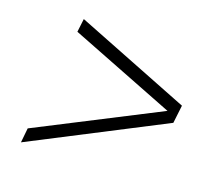

<svg xmlns="http://www.w3.org/2000/svg" viewBox="-69 -550 681 593"><g transform="rotate(15 271.0 -253.0)"><path d="M42 -44 51 -91 454 -255 122 -419 131 -462 493 -282 481 -224Z"/></g></svg>

Font: Saira ExtraLight
Style: Italic
Weight: 200
Italic angle: -12°
Designer: Hector Gatti with collaboration of the Omnibus-Type team
Foundry: Omnibus-Type
Version: Version 1.100; ttfautohint (v1.8.3)